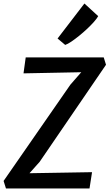

<svg xmlns="http://www.w3.org/2000/svg" viewBox="-20 -1074 624 1094"><path d="M14 0 0.5 -43 381 -591.5 443 -662.5 114 -656 126.5 -747H571L584 -705L206 -152L148 -87L504.5 -93L490 0ZM351.5 -818 308 -854.5 461 -1054 539.5 -982Q532.5 -969 515.8 -950Q499 -931 477 -910.2Q455 -889.5 431.5 -870.5Q408 -851.5 387 -837.2Q366 -823 351.5 -818Z"/></svg>

Font: Koeln Type Sans
Style: Italic
Weight: 400
Italic angle: -7.5°
Designer: Eben Sorkin
Foundry: Eben Sorkin
Version: Version 2.001